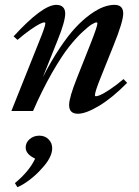

<svg xmlns="http://www.w3.org/2000/svg" viewBox="-20 -458 573 792"><path d="M26.9 0 141.6 -287.1Q167 -349.1 167 -361.3Q167 -365.7 162.6 -365.7Q157.2 -365.7 144.5 -359.6Q131.8 -353.5 106.7 -336.2Q81.5 -318.8 52.2 -293.5L36.1 -308.1Q155.3 -438 212.4 -438Q230 -438 239.5 -428.7Q249 -419.4 249 -402.3Q249 -369.6 217.8 -292.5L156.7 -139.6Q190.9 -206.5 226.3 -259.5Q261.7 -312.5 292.5 -345.2Q323.2 -377.9 353.5 -399.4Q383.8 -420.9 407.5 -429.4Q431.2 -438 452.1 -438Q488.3 -438 488.3 -402.3Q488.3 -369.1 448.2 -270L394.5 -136.2Q371.6 -79.1 371.6 -65.4Q371.6 -61 376 -61Q381.8 -61 394 -66.2Q406.2 -71.3 432.4 -88.4Q458.5 -105.5 489.7 -131.8L504.4 -116.2Q443.8 -54.7 389.2 -21.7Q334.5 11.2 301.3 11.2Q265.1 11.2 265.1 -24.9Q265.1 -55.2 297.4 -136.2L355.5 -282.7Q381.8 -349.6 381.8 -361.8Q381.8 -365.7 377.9 -365.7Q373 -365.7 360.1 -358.4Q347.2 -351.1 320.8 -326.7Q294.4 -302.2 264.6 -264.9Q234.9 -227.5 194.8 -158Q154.8 -88.4 116.2 0ZM51.8 314 41.5 297.4Q100.6 248.5 125 196.3Q85.9 178.2 85.9 150.4Q85.9 129.9 102.5 115.7Q119.1 101.6 142.1 101.6Q165.5 101.6 180.4 116.7Q195.3 131.8 195.3 153.3Q195.3 191.9 150.9 238.8Q129.9 262.7 102.1 283.9Q74.2 305.2 51.8 314Z"/></svg>

Font: Elstob 14pt SemiBold
Style: Italic
Weight: 600
Italic angle: -20°
Designer: Peter S. Baker
Version: Version 1.015